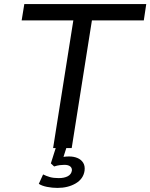

<svg xmlns="http://www.w3.org/2000/svg" viewBox="-20 -725 736 940"><path d="M240 0 339 -625H86L99 -705H696L684 -625H430L331 0ZM261 195Q236 195 210.5 190Q185 185 170 175L191 129Q207 137 224.5 142Q242 147 268 147Q294 147 311.5 138Q329 129 332 110Q333 97 323.5 89.5Q314 82 295 82Q286 82 273 83.5Q260 85 245 90L229 75L259 -20H311L286 58L264 48Q276 45 290.5 43Q305 41 318 41Q341 41 359 48.5Q377 56 387 71.5Q397 87 394 111Q388 151 350.5 173Q313 195 261 195Z"/></svg>

Font: Nunito Sans 7pt
Style: Italic
Weight: 400
Italic angle: -9°
Designer: Vernon Adams
Foundry: Vernon Adams
Version: Version 3.101;gftools[0.9.27]